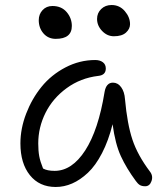

<svg xmlns="http://www.w3.org/2000/svg" viewBox="-20 -704 641 762"><path d="M432.1 -560.1Q405.3 -560.1 385.3 -581.1Q365.2 -602.1 365.2 -628.9Q365.2 -652.3 381.6 -668.2Q397.9 -684.1 422.9 -684.1Q454.6 -684.1 475.3 -659.9Q496.1 -635.7 496.1 -607.9Q496.1 -589.4 480 -574.7Q463.9 -560.1 432.1 -560.1ZM201.2 -549.8Q171.4 -549.8 152.6 -571.3Q133.8 -592.8 133.8 -624Q133.8 -647.5 148.9 -663.8Q164.1 -680.2 188 -680.2Q224.1 -680.2 244.6 -656Q265.1 -631.8 265.1 -601.1Q265.1 -549.8 201.2 -549.8ZM201.2 38.1Q136.2 38.1 98.6 -8.8Q61 -55.7 61 -134.8Q61 -193.4 83.7 -252.7Q106.4 -312 144.8 -359.4Q183.1 -406.7 239.5 -436.3Q295.9 -465.8 357.9 -465.8Q376.5 -465.8 388.2 -457Q399.9 -448.2 399.9 -432.1Q399.9 -405.8 370.1 -402.8Q299.8 -394.5 244.6 -354.2Q189.5 -314 160.6 -256.1Q131.8 -198.2 131.8 -134.8Q131.8 -105.5 135.7 -84.2Q139.6 -63 150.9 -35.2Q167.5 -25.9 196.8 -25.9Q265.6 -25.9 318.1 -106.9Q370.6 -188 395 -338.9Q401.4 -376 428.2 -376Q447.8 -376 460.9 -357.9Q474.1 -339.8 476.1 -310.1Q484.9 -212.4 505.4 -150.4Q525.9 -88.4 575.2 -22.9Q588.4 -5.9 581.3 14.6Q574.2 35.2 556.2 35.2Q543 35.2 534.9 30.3Q526.9 25.4 519 14.2Q481.9 -36.1 459.7 -84.2Q437.5 -132.3 426.8 -210.9Q410.6 -146 385 -96.4Q359.4 -46.9 328.9 -18.3Q298.3 10.3 266.4 24.2Q234.4 38.1 201.2 38.1Z"/></svg>

Font: Shantell Sans Bouncy
Style: Regular
Weight: 300
Designer: Stephen Nixon, Anya Danilova, Shantell Martin
Foundry: Arrow Type
Version: Version 1.006;[9816181b4]